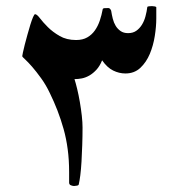

<svg xmlns="http://www.w3.org/2000/svg" viewBox="-20 -522 575 628"><path d="M491.2 -461.9Q491.2 -435.5 486.3 -404.3Q481.4 -373 470 -345.7Q458.5 -318.4 439 -300Q419.4 -281.7 390.1 -281.7Q369.6 -281.7 350.1 -291.3Q330.6 -300.8 314 -324.7Q306.6 -306.2 295.7 -294.2Q284.7 -282.2 272.5 -275.1Q260.3 -268.1 247.8 -265.6Q235.4 -263.2 223.6 -263.2Q227.5 -251.5 232.4 -231.2Q237.3 -210.9 241.2 -188.2Q245.1 -165.5 247.6 -143.3Q250 -121.1 250 -105Q250 -76.7 249 -47.6Q248 -18.6 246.6 6.6Q245.1 31.7 242.7 51Q240.2 70.3 237.8 80.1Q237.8 84 231.9 85.2Q226.1 86.4 222.2 86.4Q218.3 86.4 212.2 84.2Q206.1 82 206.1 75.2V41Q206.1 1 201.4 -33.9Q196.8 -68.8 188 -100.1Q179.2 -131.3 168 -160.4Q156.7 -189.5 143.1 -217.3Q130.4 -244.1 114.5 -266.1Q98.6 -288.1 85.2 -303.5Q71.8 -318.8 62.3 -327.6Q52.7 -336.4 52.7 -337.9Q52.7 -339.4 54.9 -350.1Q57.1 -360.8 61 -376Q64.9 -391.1 69.8 -408.7Q74.7 -426.3 79.3 -441.4Q84 -456.5 88.1 -466.1Q92.3 -475.6 94.7 -475.6Q100.6 -475.6 110.6 -462.4Q120.6 -449.2 136.5 -433.3Q152.3 -417.5 175 -404.3Q197.8 -391.1 229 -391.1Q250.5 -391.1 265.4 -399.7Q280.3 -408.2 290.3 -422.4Q300.3 -436.5 306.4 -454.6Q312.5 -472.7 315.9 -491.7Q316.4 -495.1 323 -495.4Q329.6 -495.6 334.5 -495.6Q338.4 -495.6 341.1 -491.7Q343.8 -487.8 343.8 -485.8Q345.7 -473.6 348.9 -460.7Q352.1 -447.8 358.4 -437.5Q364.7 -427.2 374.5 -420.4Q384.3 -413.6 398.9 -413.6Q414.6 -413.6 425.5 -421.1Q436.5 -428.7 444.1 -440.9Q451.7 -453.1 455.8 -468.5Q460 -483.9 461.9 -499.5Q464.4 -502 477.1 -502Q481 -502 486.1 -501Q491.2 -500 491.2 -498Z"/></svg>

Font: Accordance
Style: Bold-Italic
Weight: 700
Italic angle: -11°
Version: Version 1.2 (build January 31, 2020) Miklal Software Solutio